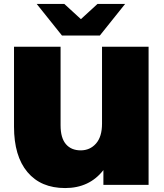

<svg xmlns="http://www.w3.org/2000/svg" viewBox="-20 -937 830 973"><path d="M733 -700H497V-310C497 -266 486.8 -232.5 466.5 -209.5C446.2 -186.5 420.3 -175 389 -175C357 -175 332 -185.5 314 -206.5C296 -227.5 287 -259.3 287 -302V-700H51V-295C51 -195.7 73.7 -119 119 -65C164.3 -11 228 16 310 16C392 16 456.7 -14.3 504 -75V0H733ZM614 -917H474L390 -840L306 -917H166L294 -757H486Z"/></svg>

Font: Montserrat Custom Black
Style: Regular
Weight: 900
Designer: Julieta Ulanovsky
Foundry: Julieta Ulanovsky
Version: Version 7.200